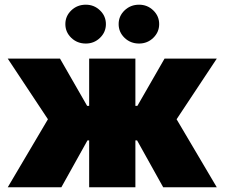

<svg xmlns="http://www.w3.org/2000/svg" viewBox="-20 -794 952 814"><path d="M12.8 0 183.2 -288.4 12.8 -545.5H234.4L349.4 -345.2H358V-545.5H554V-345.2H562.5L677.6 -545.5H899.1L728.7 -288.4L899.1 0H671.9L561.1 -198.9H554V0H358V-198.9H350.9L240.1 0ZM343.8 -609.4Q307.5 -609.4 282.3 -633.5Q257.1 -657.7 257.1 -691.8Q257.1 -725.9 282.3 -750Q307.5 -774.1 343.8 -774.1Q378.9 -774.1 403.9 -750Q429 -725.9 429 -691.8Q429 -657.7 403.9 -633.5Q378.9 -609.4 343.8 -609.4ZM569.6 -609.4Q533.4 -609.4 508.2 -633.5Q483 -657.7 483 -691.8Q483 -725.9 508.2 -750Q533.4 -774.1 569.6 -774.1Q604.8 -774.1 629.8 -750Q654.8 -725.9 654.8 -691.8Q654.8 -657.7 629.8 -633.5Q604.8 -609.4 569.6 -609.4Z"/></svg>

Font: Inter UI Black
Style: Regular
Weight: 900
Designer: Rasmus Andersson
Foundry: rsms
Version: 3.2;8d6f07862